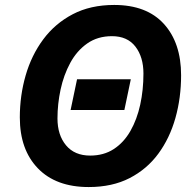

<svg xmlns="http://www.w3.org/2000/svg" viewBox="-20 -745 782 775"><path d="M338 10Q206 10 133 -65.5Q60 -141 60 -271Q60 -359 83.5 -440.5Q107 -522 154.5 -586Q202 -650 273.5 -687.5Q345 -725 441 -725Q572 -725 641.5 -648.5Q711 -572 711 -441Q711 -350 688 -268.5Q665 -187 619 -124.5Q573 -62 503 -26Q433 10 338 10ZM344 -117Q399 -117 439.5 -143.5Q480 -170 506.5 -216.5Q533 -263 546 -322.5Q559 -382 559 -448Q559 -515 526.5 -557Q494 -599 432 -599Q374 -599 332 -569.5Q290 -540 263.5 -491Q237 -442 224.5 -383.5Q212 -325 212 -267Q212 -200 246.5 -158.5Q281 -117 344 -117ZM265 -301 291 -425H508L482 -301Z"/></svg>

Font: Noto IKEA Latin
Style: Bold Italic
Weight: 700
Italic angle: -12°
Designer: Monotype Design Team
Foundry: Monotype Imaging Inc.
Version: Version 1.0